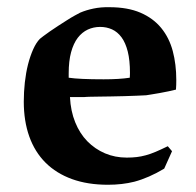

<svg xmlns="http://www.w3.org/2000/svg" viewBox="-20 -491 540 528"><path d="M453.1 -75.2 431.6 -27.3Q389.6 -2 349.1 8.8Q315.9 17.1 276.9 17.1Q221.2 17.1 178 1.5Q134.8 -14.2 105.2 -43.7Q75.7 -73.2 60.5 -115.7Q45.4 -158.2 45.4 -211.4Q45.4 -237.8 48.3 -264.4Q51.3 -291 57.1 -314Q63 -336.9 71.3 -355.5Q79.6 -374 89.8 -384.3Q91.8 -386.2 99.4 -391.8Q106.9 -397.5 117.4 -404.8Q127.9 -412.1 140.4 -420.2Q152.8 -428.2 164.3 -435.5Q175.8 -442.9 185.5 -448.2Q195.3 -453.6 200.2 -456.1Q217.3 -463.4 237.3 -467.5Q257.3 -471.7 280.8 -471.2Q331.1 -471.2 366.2 -456.1Q401.4 -440.9 423.3 -414.1Q445.3 -387.2 455.1 -350.6Q464.8 -314 464.8 -271Q464.8 -264.2 464.6 -257.6Q464.4 -251 463.9 -244.6Q456.5 -242.7 444.1 -240Q431.6 -237.3 418.9 -235.1Q406.2 -232.9 395.8 -231.2Q385.3 -229.5 381.8 -229Q372.1 -228.5 356 -227.8Q339.8 -227.1 321.8 -226.6Q303.7 -226.1 285.2 -225.8Q266.6 -225.6 251.7 -225.3Q236.8 -225.1 227.8 -224.9Q218.8 -224.6 218.8 -224.6Q215.3 -224.1 211.9 -224.1Q208.5 -224.1 204.6 -224.1H172.4Q174.3 -185.5 186.8 -154.8Q199.2 -124 220.2 -102.5Q241.2 -81.1 268.8 -69.3Q296.4 -57.6 328.6 -57.6Q343.8 -57.6 356 -59.1Q368.2 -60.5 380.9 -64Q393.6 -67.4 408 -73.5Q422.4 -79.6 441.4 -88.9ZM336.9 -277.3Q336.9 -280.8 337.2 -283.9Q337.4 -287.1 337.4 -290Q337.4 -325.2 331.3 -349.4Q325.2 -373.5 314.2 -388.4Q303.2 -403.3 288.1 -410.2Q272.9 -417 255.4 -417Q237.3 -417 221.4 -409.7Q205.6 -402.3 193.8 -387Q182.1 -371.6 175.5 -347.4Q168.9 -323.2 168.9 -289.1V-277.3Q197.8 -272.9 265.1 -272.9Q308.6 -272.9 336.9 -277.3Z"/></svg>

Font: XB Kayhan
Style: Bold
Weight: 700
Designer: Behnam
Foundry: Irmug
Version: Version 7.300 2009